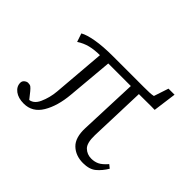

<svg xmlns="http://www.w3.org/2000/svg" viewBox="-99 -530 677 677"><g transform="rotate(45 239.5 -191.5)"><path d="M374.5 8.3Q337.4 8.3 314.2 -13.9Q291 -36.1 293 -85L302.2 -321.3L342.3 -321.8L334.5 -91.3Q333.5 -51.3 348.1 -37.4Q362.8 -23.4 383.8 -23.4Q399.4 -23.4 412.6 -29.5Q425.8 -35.6 442.4 -54.7L455.1 -44.4Q441.4 -21.5 423.6 -6.6Q405.8 8.3 374.5 8.3ZM78.1 7.8Q50.8 7.8 34.2 -4.6Q17.6 -17.1 17.6 -35.6Q17.6 -44.4 24.4 -49.8Q31.2 -55.2 37.6 -55.2Q46.9 -55.2 51.5 -51.8Q56.2 -48.3 63.5 -39.6L88.4 -8.3L75.7 -14.6Q102.1 -14.2 115.2 -43.2Q128.4 -72.3 131.3 -105.5L149.4 -325.2H190.9L173.8 -132.3Q168.5 -71.3 144.8 -31.7Q121.1 7.8 78.1 7.8ZM57.6 -279.3 46.9 -311Q63.5 -320.8 98.4 -326.9Q133.3 -333 182.1 -333H336.9Q353.5 -333 364.7 -333.5Q376 -334 383.8 -335.9L401.9 -390.6H432.1L420.4 -303.2Q412.6 -303.7 401.4 -303.5Q390.1 -303.2 354 -303.2H151.9Q120.6 -303.2 98.6 -297.6Q76.7 -292 57.6 -279.3Z"/></g></svg>

Font: Lateef ExtraLight
Style: Regular
Weight: 200
Designer: SIL International
Foundry: SIL International
Version: Version 4.200